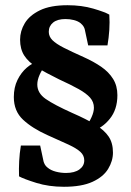

<svg xmlns="http://www.w3.org/2000/svg" viewBox="-20 -603 503 736"><path d="M225 113Q167 113 119 98Q71 83 53 73Q52 44 53.5 14.5Q55 -15 60 -45H134L147 16Q148 20 151.5 27Q155 34 163 40Q175 50 194 55Q213 60 233 60Q266 60 284.5 46.5Q303 33 303 12Q303 -7 288.5 -20.5Q274 -34 243 -48.5Q212 -63 162 -85Q104 -111 68.5 -144Q33 -177 33 -231Q33 -268 47 -296.5Q61 -325 82.5 -343.5Q104 -362 126 -367L151 -348Q140 -335 131.5 -315.5Q123 -296 123 -279Q123 -246 155.5 -223.5Q188 -201 257 -170Q312 -146 346 -125Q380 -104 396.5 -79.5Q413 -55 413 -18Q413 14 394.5 44.5Q376 75 334.5 94Q293 113 225 113ZM336 -103 311 -122Q322 -134 331 -154Q340 -174 340 -190Q340 -212 325.5 -228.5Q311 -245 281.5 -261.5Q252 -278 206 -299Q155 -324 122 -344.5Q89 -365 73 -390Q57 -415 57 -451Q57 -484 75 -514Q93 -544 133 -563.5Q173 -583 239 -583Q293 -583 337.5 -570Q382 -557 399 -547Q401 -518 399 -488Q397 -458 392 -429H318L305 -490Q304 -495 300.5 -501Q297 -507 289 -514Q279 -522 263.5 -526Q248 -530 231 -530Q200 -530 183.5 -516.5Q167 -503 167 -481Q167 -463 181 -449Q195 -435 224.5 -420Q254 -405 301 -384Q339 -367 368 -347Q397 -327 413.5 -300.5Q430 -274 430 -238Q430 -183 400.5 -147Q371 -111 336 -103Z"/></svg>

Font: Rasa
Style: Bold
Weight: 700
Designer: Anna Giedrys (Yrsa+Rasa design), David Brezina (Yrsa art-direction, Rasa art-direction, design)
Foundry: Rosetta Type Foundry
Version: Version 2.004